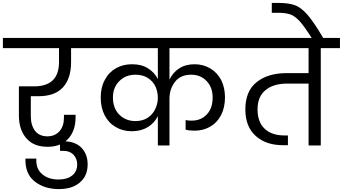

<svg xmlns="http://www.w3.org/2000/svg" viewBox="-47 -1001 2359 1321"><path d="M216 -339C216 -339 216 -339 216 -339C292 -339 349 -359 386 -400C423 -440 442 -498 442 -574C442 -574 442 -670 442 -670C442 -670 562 -670 562 -670C562 -670 562 -740 562 -740C562 -740 -27 -740 -27 -740C-27 -740 -27 -670 -27 -670C-27 -670 359 -670 359 -670C359 -670 359 -574 359 -574C359 -574 359 -574 359 -574C359 -463 302 -407 188 -407C188 -407 83 -407 83 -407C83 -407 83 -207 83 -207C83 -207 83 -207 83 -207C83 -142 100 -89 134 -50C167 -11 216 9 281 9C281 9 281 9 281 9C340 9 387 -9 422 -46C456 -83 473 -132 473 -194C473 -194 473 -211 473 -211C473 -211 393 -211 393 -211C393 -211 393 -192 393 -192C393 -192 393 -192 393 -192C393 -153 383 -122 363 -99C342 -75 314 -63 279 -63C279 -63 279 -63 279 -63C242 -63 213 -76 194 -101C175 -126 165 -160 165 -202C165 -202 165 -339 165 -339C165 -339 216 -339 216 -339Z M556 130C556 130 556 130 556 130C556 83 542 45 513 15C484 -14 443 -29 390 -29C390 -29 366 -29 366 -29C366 -29 366 37 366 37C366 37 390 37 390 37C390 37 390 37 390 37C419 37 442 46 459 64C476 82 484 104 484 129C484 129 484 129 484 129C484 162 473 188 450 206C427 225 395 234 356 234C356 234 356 234 356 234C309 234 272 222 243 197C214 173 200 137 203 90C203 90 128 90 128 90C128 90 128 90 128 90C126 160 147 212 191 247C235 282 291 300 358 300C358 300 358 300 358 300C419 300 468 285 503 254C538 224 556 183 556 130Z M1597 -670C1597 -670 1597 -740 1597 -740C1597 -740 549 -740 549 -740C549 -740 549 -670 549 -670C549 -670 1039 -670 1039 -670C1039 -670 1039 -457 1039 -457C1039 -457 1039 -457 1039 -457C1024 -488 1001 -512 971 -531C941 -550 905 -559 862 -559C862 -559 862 -559 862 -559C820 -559 783 -550 750 -531C717 -512 692 -486 674 -451C655 -416 646 -376 646 -330C646 -330 646 -330 646 -330C646 -283 655 -243 673 -208C691 -173 716 -146 749 -127C781 -108 818 -98 859 -98C859 -98 859 -98 859 -98C903 -98 940 -108 971 -127C1001 -146 1024 -171 1039 -202C1039 -202 1039 0 1039 0C1039 0 1119 0 1119 0C1119 0 1119 -322 1119 -322C1119 -322 1119 -322 1119 -322C1119 -367 1132 -405 1157 -438C1182 -471 1220 -487 1269 -487C1269 -487 1269 -487 1269 -487C1311 -487 1346 -473 1374 -444C1402 -415 1416 -377 1416 -330C1416 -330 1416 -330 1416 -330C1416 -281 1403 -242 1376 -214C1349 -185 1314 -171 1272 -171C1272 -171 1272 -171 1272 -171C1255 -171 1241 -172 1230 -175C1230 -175 1230 -109 1230 -109C1230 -109 1230 -109 1230 -109C1247 -104 1267 -102 1292 -102C1292 -102 1292 -102 1292 -102C1332 -102 1368 -111 1400 -130C1431 -148 1456 -174 1474 -209C1492 -244 1501 -285 1501 -332C1501 -332 1501 -332 1501 -332C1501 -376 1492 -415 1475 -450C1457 -484 1432 -511 1400 -530C1368 -549 1332 -559 1292 -559C1292 -559 1292 -559 1292 -559C1250 -559 1214 -549 1185 -530C1156 -511 1134 -485 1119 -453C1119 -453 1119 -670 1119 -670C1119 -670 1597 -670 1597 -670ZM885 -168C885 -168 885 -168 885 -168C840 -168 803 -183 774 -212C745 -241 730 -280 730 -330C730 -330 730 -330 730 -330C730 -377 745 -415 775 -444C804 -473 841 -487 885 -487C885 -487 885 -487 885 -487C919 -487 948 -479 971 -464C994 -449 1012 -429 1023 -405C1034 -380 1039 -355 1039 -328C1039 -328 1039 -328 1039 -328C1039 -302 1033 -277 1022 -253C1011 -228 994 -208 971 -192C948 -176 919 -168 885 -168Z M2292 -740C2292 -740 1544 -740 1544 -740C1544 -740 1544 -670 1544 -670C1544 -670 2076 -670 2076 -670C2076 -670 2076 -498 2076 -498C2076 -498 1926 -498 1926 -498C1926 -498 1926 -498 1926 -498C1839 -498 1770 -477 1719 -436C1667 -395 1641 -332 1641 -249C1641 -249 1641 -249 1641 -249C1641 -169 1665 -108 1712 -66C1759 -23 1822 -2 1901 -2C1901 -2 1934 -2 1934 -2C1934 -2 1934 -69 1934 -69C1934 -69 1912 -69 1912 -69C1912 -69 1912 -69 1912 -69C1851 -69 1805 -85 1773 -116C1741 -147 1725 -191 1725 -248C1725 -248 1725 -248 1725 -248C1725 -307 1743 -351 1780 -381C1816 -411 1866 -426 1930 -426C1930 -426 2076 -426 2076 -426C2076 -426 2076 0 2076 0C2076 0 2160 0 2160 0C2160 0 2160 -670 2160 -670C2160 -670 2292 -670 2292 -670C2292 -670 2292 -740 2292 -740Z M2179 -736C2179 -736 2179 -736 2179 -736C2135 -811 2098 -866 2068 -900C2038 -934 2009 -956 1980 -966C1951 -976 1913 -981 1864 -981C1864 -981 1823 -981 1823 -981C1823 -981 1823 -913 1823 -913C1823 -913 1865 -913 1865 -913C1865 -913 1865 -913 1865 -913C1901 -913 1929 -909 1950 -902C1971 -895 1992 -879 2015 -855C2037 -830 2065 -791 2100 -736C2100 -736 2179 -736 2179 -736Z"/></svg>

Font: Girnar Poppins
Style: Regular
Weight: 500
Designer: Ninad Kale (Devanagari), Jonny Pinhorn (Latin)
Foundry: Indian Type Foundry
Version: ""